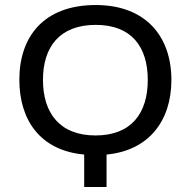

<svg xmlns="http://www.w3.org/2000/svg" viewBox="-20 -744 759 764"><path d="M361 -724C155 -724 57 -599 57 -427C57 -266 140 -145 315 -129V0H404V-129C573 -145 662 -264 662 -426C662 -600 559 -724 361 -724ZM361 -645C504 -645 568 -557 568 -426C568 -295 504 -205 360 -205C217 -205 151 -295 151 -426C151 -557 217 -645 361 -645Z"/></svg>

Font: Noto Sans Thai
Style: Regular
Weight: 400
Designer: Monotype Design Team
Foundry: Monotype Imaging Inc.
Version: Version 1.901